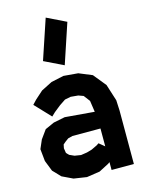

<svg xmlns="http://www.w3.org/2000/svg" viewBox="-137 -1016 813 1096"><g transform="rotate(-15 269.5 -468.0)"><path d="M480.5 -476.1 511.7 -377.9 514.6 -316.9V-0.5H382.8V-46.9L373.5 -40L314.5 -9.3L236.8 2.4L160.2 -9.3L96.7 -39.6L53.2 -85L28.3 -148.4L21 -220.2L43.5 -272L80.1 -322.8L134.3 -347.2L202.1 -360.8L376 -346.2L366.2 -413.1L338.4 -449.7L309.1 -460.4L265.1 -464.4L230 -457.5L194.3 -433.6L156.2 -403.3L134.8 -382.8L47.4 -475.1L70.8 -500L117.2 -541.5L181.6 -574.2L256.3 -590.3L341.8 -583L419.9 -550.8ZM336.9 -158.2 350.1 -167 382.8 -140.1V-245.6H216.8L190.4 -238.8L170.4 -224.1L156.2 -211.9L151.9 -190.4L156.2 -162.6L161.1 -156.7L171.4 -146.5L199.7 -133.8L236.8 -127.9L272.9 -133.3L303.2 -142.1ZM165.5 -702.1 244.6 -938 357.9 -882.8 279.3 -647Z"/></g></svg>

Font: Gap Sans
Style: Black
Weight: 400
Designer: Alexandre Liziard and Etienne Ozeray
Foundry: Interstices.io
Version: Version 1.6.1 - December 3. 2014